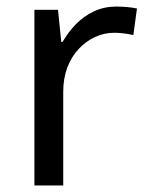

<svg xmlns="http://www.w3.org/2000/svg" viewBox="-20 -566 453 586"><path d="M335 -546Q350 -546 367.5 -544.5Q385 -543 398 -540L387 -459Q374 -462 358.5 -464Q343 -466 329 -466Q298 -466 270 -453Q242 -440 220 -416.5Q198 -393 185.5 -360Q173 -327 173 -286V0H85V-536H157L167 -438H171Q188 -468 212 -492.5Q236 -517 267 -531.5Q298 -546 335 -546Z"/></svg>

Font: Noto Sans Hebrew
Style: Regular
Weight: 400
Designer: Monotype Design Team
Foundry: Monotype Imaging Inc.
Version: Version 2.003